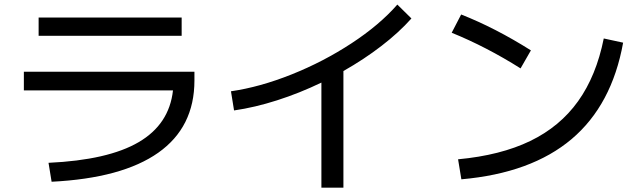

<svg xmlns="http://www.w3.org/2000/svg" viewBox="-20 -784 2852 852"><path d="M747.6 -382.8H85.9V-465.8H842.8V-426.8Q842.8 -219.7 682.4 -106.4Q522 6.8 209 22.5L195.3 -61.5Q459.5 -73.7 595.2 -153.1Q731 -232.4 747.6 -382.8ZM151.4 -706.1H786.1V-625H151.4Z M1743.2 -763.7 1805.7 -702.1Q1750 -639.6 1672.6 -580.1Q1595.2 -520.5 1503.9 -468.8V48.8H1406.2V-417.5Q1309.1 -370.6 1209.7 -338.9Q1110.4 -307.1 1018.6 -293.9L1004.9 -378.9Q1133.3 -397.5 1274.4 -453.9Q1415.5 -510.3 1539.8 -591.8Q1664.1 -673.3 1743.2 -763.7Z M2659.2 -613.3 2745.1 -594.7Q2695.3 -317.9 2516.4 -166.7Q2337.4 -15.6 2027.3 11.7L2012.7 -77.1Q2201.2 -94.7 2333 -158.4Q2464.8 -222.2 2545.4 -335Q2626 -447.8 2659.2 -613.3ZM1984.4 -638.7 2026.4 -719.7Q2177.7 -660.2 2335.9 -560.5L2290 -480.5Q2138.2 -576.2 1984.4 -638.7Z"/></svg>

Font: Pretendard Medium
Style: Regular
Weight: 500
Designer: Base glyphs from Inter by Rasmus Andersson; Hangeul glyphs from Noto Sans CJK(Source Han Sans) by Jang Soo-young and Kan
Foundry: Kil Hyung-jin
Version: Version 1.309